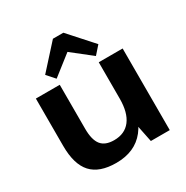

<svg xmlns="http://www.w3.org/2000/svg" viewBox="-179 -939 1067 1100"><g transform="rotate(-30 354.0 -389.0)"><path d="M221 -249Q221 -176 247.5 -142.5Q274 -109 333 -109Q404 -109 441.5 -158Q479 -207 479 -300L535 -381V-312Q535 -157 469 -73.5Q403 10 279 10Q168 10 115.5 -47.5Q63 -105 63 -227V-540H221ZM637 0H512L479 -162V-540H637ZM177 -631 319 -788H388L529 -631L483 -579L309 -716H398L223 -579Z"/></g></svg>

Font: Pathway Extreme 28pt
Style: Bold
Weight: 700
Designer: Eduardo Rodriguez Tunni
Foundry: Eduardo Rodriguez Tunni
Version: Version 1.001;gftools[0.9.26]